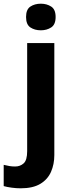

<svg xmlns="http://www.w3.org/2000/svg" viewBox="-73 -779 388 1039"><path d="M68 -687Q68 -728 91.5 -743.5Q115 -759 148 -759Q180 -759 204 -743.5Q228 -728 228 -687Q228 -646 204 -630.5Q180 -615 148 -615Q115 -615 91.5 -630.5Q68 -646 68 -687ZM39 240Q15 240 -10.5 236.5Q-36 233 -53 228V113Q-37 117 -22.5 119.5Q-8 122 9 122Q36 122 55 105Q74 88 74 39V-546H221V60Q221 110 203 151Q185 192 145 216Q105 240 39 240Z"/></svg>

Font: Noto Sans Syriac
Style: Bold
Weight: 700
Designer: Patrick Giasson and the Monotype Design Team
Foundry: Monotype Imaging Inc.
Version: Version 3.000; ttfautohint (v1.8.4.7-5d5b)